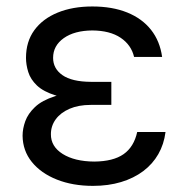

<svg xmlns="http://www.w3.org/2000/svg" viewBox="-20 -573 588 602"><path d="M255.9 -284.2H329.1V-244.1H264.6Q226.1 -244.1 198 -231.9Q169.9 -219.7 154.8 -199Q139.6 -178.2 139.6 -152.3Q139.2 -113.8 176.5 -90.3Q213.9 -66.9 275.4 -66.4Q335 -66.9 367.4 -89.6Q399.9 -112.3 410.2 -159.2H499Q494.1 -120.6 476.3 -89.6Q458.5 -58.6 429 -36.4Q399.4 -14.2 359.6 -2.2Q319.8 9.8 271.5 9.8Q208 9.8 158.2 -10Q108.4 -29.8 79.8 -65.2Q51.3 -100.6 50.8 -147.5Q50.8 -169.4 59.3 -193.1Q67.9 -216.8 89.8 -237.5Q111.8 -258.3 152.1 -271.2Q192.4 -284.2 255.9 -284.2ZM329.1 -261.7H255.9Q193.4 -261.7 154.8 -273.7Q116.2 -285.6 95.9 -304.9Q75.7 -324.2 68.6 -347.2Q61.5 -370.1 61.5 -391.6Q61.5 -442.4 87.6 -478.3Q113.8 -514.2 160.6 -533.4Q207.5 -552.7 269.5 -552.7Q332 -552.7 378.7 -533.9Q425.3 -515.1 453.4 -479.7Q481.4 -444.3 488.3 -394.5H400.4Q391.6 -432.1 358.2 -454.6Q324.7 -477.1 269.5 -477.5Q213.4 -477.1 179.9 -453.4Q146.5 -429.7 146.5 -391.6Q146.5 -357.9 175.8 -337.4Q205.1 -316.9 264.6 -316.4H329.1Z"/></svg>

Font: Inter
Style: Regular
Weight: 400
Designer: Rasmus Andersson
Foundry: rsms
Version: Version 4.000;git-8c9346024